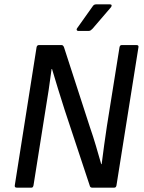

<svg xmlns="http://www.w3.org/2000/svg" viewBox="-20 -862 660 882"><path d="M57 0Q46 0 48 -11L148 -645Q150 -655 159 -655H263Q270 -655 274 -645L393 -278Q408 -235 420.5 -192.5Q433 -150 445 -108H447Q452 -151 458.5 -195.5Q465 -240 471 -282L529 -645Q531 -655 539 -655H607Q618 -655 616 -645L515 -10Q513 0 505 0H403Q394 0 392 -10L277 -357Q261 -406 246.5 -454Q232 -502 219 -545H217Q211 -497 203.5 -448Q196 -399 188 -351L134 -11Q132 0 125 0ZM339 -720Q334 -720 332.5 -724Q331 -728 334 -732L405 -832Q411 -842 421 -842H485Q491 -842 492.5 -838.5Q494 -835 490 -829L405 -730Q401 -726 397 -723Q393 -720 388 -720Z"/></svg>

Font: Sofia Sans Semi Condensed Medium
Style: Italic
Weight: 500
Italic angle: -9°
Version: Version 4.100